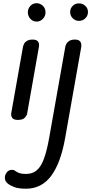

<svg xmlns="http://www.w3.org/2000/svg" viewBox="-20 -747 585 1196"><path d="M91.5 0Q64.5 0 56 -13.2Q47.5 -26.5 50 -42L123 -454.5Q125 -465 131 -475.8Q137 -486.5 149.8 -493.5Q162.5 -500.5 183.5 -500.5Q207.5 -500.5 216.8 -488.2Q226 -476 222 -452.5L149 -39Q147.5 -28.5 135 -14.2Q122.5 0 91.5 0ZM208 -612.5Q185.5 -612.5 169.5 -629.5Q153.5 -646.5 153.5 -670Q153.5 -693.5 169 -710.2Q184.5 -727 208 -727Q229.5 -727 246.5 -711.2Q263.5 -695.5 263.5 -670Q263.5 -646.5 247.2 -629.5Q231 -612.5 208 -612.5ZM141.5 428.5Q94 428.5 67.2 417.8Q40.5 407 27 395Q12.5 383 10.5 364.8Q8.5 346.5 20.5 329Q30.5 314.5 47.5 311.5Q64.5 308.5 78 319.5Q90 328.5 104.8 332.5Q119.5 336.5 142 336.5Q183.5 336.5 210.2 312.8Q237 289 255 238.5Q273 188 287 108L386.5 -454Q388 -464 394.2 -475Q400.5 -486 413.2 -493.2Q426 -500.5 447 -500.5Q470.5 -500.5 480 -487.8Q489.5 -475 485.5 -451L385.5 114.5Q358 269 298.5 348.8Q239 428.5 141.5 428.5ZM471.5 -617Q449.5 -617 433.2 -633Q417 -649 417 -672Q417 -694 432.5 -710Q448 -726 471.5 -726Q494 -726 511 -710.8Q528 -695.5 528 -672Q528 -649.5 511.8 -633.2Q495.5 -617 471.5 -617Z"/></svg>

Font: Edu AU VIC WA NT Pre Medium
Style: Regular
Weight: 500
Designer: Tina and Corey Anderson, Eben Sorkin, Mirko Velimirovic
Foundry: Google for Education
Version: Version 1.001